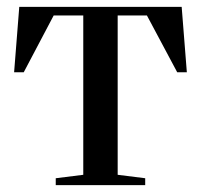

<svg xmlns="http://www.w3.org/2000/svg" viewBox="-20 -538 584 558"><path d="M142 0V-20L222 -30V-493H136L49 -328H21L36 -518H508L523 -328H495L407 -493H322V-30L402 -20V0Z"/></svg>

Font: Prata
Style: Regular
Weight: 400
Designer: Ivan Petrov
Foundry: Cyreal
Version: Version 2.000